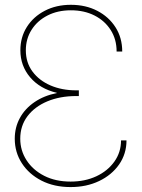

<svg xmlns="http://www.w3.org/2000/svg" viewBox="-20 -757 582 787"><path d="M269.5 9.8Q201.7 9.8 150.1 -16.6Q98.6 -43 69.6 -87.9Q40.5 -132.8 40.5 -188.5Q40.5 -234.9 61.5 -273.4Q82.5 -312 121.6 -338.6Q160.6 -365.2 212.9 -375.5V-376.5Q143.6 -393.1 103.5 -440.2Q63.5 -487.3 63.5 -550.8Q63.5 -604.5 90.1 -646.5Q116.7 -688.5 163.6 -712.9Q210.4 -737.3 270.5 -737.3Q331.5 -737.3 378.9 -712.6Q426.3 -688 453.6 -645Q481 -602.1 481 -545.9H458Q458 -595.7 433.8 -633.8Q409.7 -671.9 367.4 -693.4Q325.2 -714.8 270.5 -714.8Q216.3 -714.8 174.6 -693.4Q132.8 -671.9 109.4 -634.8Q85.9 -597.7 85.9 -550.8Q85.9 -500.5 113.3 -463.6Q140.6 -426.8 187.3 -406.7Q233.9 -386.7 292.5 -386.7H303.2V-363.3H292.5Q226.1 -363.3 174.1 -341.6Q122.1 -319.8 92.5 -280.5Q63 -241.2 63 -188.5Q63 -140.1 88.9 -100.1Q114.7 -60.1 161.1 -36.4Q207.5 -12.7 269.5 -12.7Q328.1 -12.7 374.8 -34.4Q421.4 -56.2 448.7 -94.5Q476.1 -132.8 476.1 -181.6H498.5Q498.5 -126.5 468.3 -83Q438 -39.6 386.2 -14.9Q334.5 9.8 269.5 9.8Z"/></svg>

Font: Inter 28pt Thin
Style: Regular
Weight: 250
Designer: Rasmus Andersson
Foundry: rsms
Version: Version 4.001;git-66647c0bb